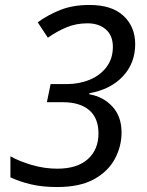

<svg xmlns="http://www.w3.org/2000/svg" viewBox="-20 -744 591 774"><path d="M210 10Q152 10 106.5 -0.5Q61 -11 22 -29V-114Q57 -94 108 -79Q159 -64 211 -64Q291 -64 334 -102.5Q377 -141 377 -206Q377 -268 339.5 -300Q302 -332 233 -332H169L184 -405H249Q299 -405 341.5 -422.5Q384 -440 409.5 -474Q435 -508 435 -555Q435 -601 406.5 -625.5Q378 -650 333 -650Q287 -650 248.5 -634Q210 -618 173 -592L132 -654Q173 -684 223.5 -704Q274 -724 341 -724Q431 -724 478 -680Q525 -636 525 -566Q525 -490 476 -437Q427 -384 340 -368V-364Q397 -354 433.5 -314Q470 -274 470 -210Q470 -154 443 -103.5Q416 -53 359 -21.5Q302 10 210 10Z"/></svg>

Font: BC Sans
Style: Italic
Weight: 400
Italic angle: -12°
Designer: Monotype Design Team
Designer: Province of B.C.
Foundry: Monotype Imaging Inc.
Version: Version 2.000;GOOG;noto-source:20170915:90ef993387c0